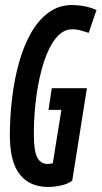

<svg xmlns="http://www.w3.org/2000/svg" viewBox="-20 -730 402 760"><path d="M171 10Q97 10 58 -40Q19 -90 19 -194Q19 -268 28 -342.5Q37 -417 55.5 -483Q74 -549 103 -600Q132 -651 172.5 -680.5Q213 -710 264 -710Q290 -710 315.5 -705Q341 -700 362 -690L331 -600Q317 -604 301 -609Q285 -614 266 -614Q230 -614 202 -580Q174 -546 154.5 -487Q135 -428 124.5 -353.5Q114 -279 114 -199Q114 -132 127.5 -106.5Q141 -81 169 -81Q174 -81 180 -82Q186 -83 189 -84L223 -295H172L185 -381H324L266 -15Q247 -1 220.5 4.5Q194 10 171 10Z"/></svg>

Font: Georama ExtraCondensed SemiBold
Style: Italic
Weight: 600
Width: 2
Italic angle: -9°
Designer: Jean-Baptiste Levee
Foundry: Production Type
Version: Version 1.000